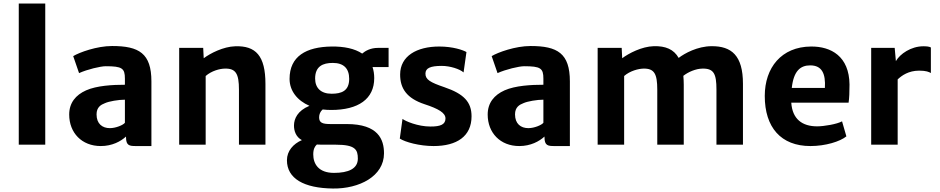

<svg xmlns="http://www.w3.org/2000/svg" viewBox="-20 -832 5404 1104"><path d="M87.9 0H240.2V-811.5H87.9Z M377.9 -173.3C377.9 -68.4 450.2 7.8 559.6 7.8C625.5 7.8 674.8 -19.5 704.6 -46.9V-43C704.6 5.4 724.6 7.8 761.7 7.8H850.6V-363.8C850.6 -525.4 779.3 -567.4 624.5 -567.4C536.6 -567.4 436.5 -530.8 400.9 -509.3L434.6 -411.6C481.9 -433.1 558.1 -451.2 587.9 -451.2C682.1 -451.2 698.2 -439.5 698.2 -379.9V-344.7C627.9 -344.7 536.6 -339.8 475.1 -312.5C415 -285.6 377.9 -240.7 377.9 -173.3ZM535.2 -174.3C535.2 -215.8 560.5 -230 583.5 -238.8C606.4 -249.5 661.6 -258.8 698.2 -258.8V-126C688 -112.8 646 -95.2 611.8 -95.2C568.4 -95.2 535.2 -120.1 535.2 -174.3Z M1010.3 0H1162.6V-395C1196.3 -424.8 1243.7 -437 1272 -437.5C1335.9 -439.5 1354 -408.2 1354 -316.4V0H1506.3V-349.1C1506.3 -512.2 1450.2 -569.8 1332.5 -565.9C1264.2 -564 1189 -525.4 1151.4 -497.1L1148.4 -556.6H1010.3Z M1629.9 89.4C1629.9 194.3 1726.6 250 1894.5 252C2045.9 253.9 2188 181.6 2188 49.8C2188 -29.8 2155.3 -118.7 1973.6 -118.7H1880.9C1834.5 -118.7 1814.9 -125.5 1814.9 -157.7C1814.9 -174.3 1821.8 -191.4 1835.4 -202.6C1851.1 -200.7 1867.2 -199.7 1884.3 -199.7C2040.5 -199.7 2131.8 -262.7 2131.8 -382.8C2131.8 -406.2 2128.4 -427.2 2122.1 -446.3H2214.4V-556.6H2152.3C2110.4 -556.6 2080.1 -539.1 2062.5 -523.9C2019.5 -552.7 1958.5 -565.4 1886.2 -564.5C1740.2 -562.5 1645 -508.3 1645 -378.4C1645 -310.1 1689 -253.9 1759.3 -223.6C1690.4 -195.3 1670.9 -148.9 1670.4 -111.3C1669.9 -79.1 1682.1 -43.9 1715.8 -26.4C1666.5 -4.9 1629.9 35.6 1629.9 89.4ZM1886.7 -293C1824.7 -293 1792 -326.7 1792 -380.4C1792 -451.2 1836.9 -470.2 1893.6 -470.2C1956.1 -470.2 1987.8 -438.5 1987.8 -378.4C1987.8 -308.6 1942.9 -293 1886.7 -293ZM1781.2 55.7C1781.2 24.9 1790.5 9.3 1801.8 -1C1811.5 -0.5 1821.3 0 1832 0H1911.6C2022.9 0 2037.6 28.3 2037.6 80.1C2037.6 138.7 1982.4 162.1 1900.4 162.1C1811 162.1 1781.2 109.9 1781.2 55.7Z M2278.8 -35.2C2309.1 -15.1 2392.1 7.8 2473.1 7.8C2606.9 7.8 2691.4 -48.3 2691.4 -163.1C2691.4 -244.6 2648.4 -292 2535.2 -330.6C2453.6 -358.4 2425.8 -374.5 2426.3 -409.2C2426.8 -440.4 2454.6 -453.1 2520.5 -453.1C2567.4 -453.1 2624 -435.1 2645.5 -415.5L2662.1 -532.7C2642.1 -544.4 2584.5 -564.5 2505.4 -564.5C2376.5 -564.5 2281.2 -509.8 2280.8 -404.3C2280.3 -323.7 2318.8 -266.6 2420.9 -232.9C2501.5 -206.5 2541.5 -183.1 2541.5 -150.9C2541.5 -116.7 2513.7 -104 2454.1 -104.5C2382.8 -104.5 2310.5 -135.3 2294.4 -148.4Z M2784.2 -173.3C2784.2 -68.4 2856.4 7.8 2965.8 7.8C3031.7 7.8 3081.1 -19.5 3110.8 -46.9V-43C3110.8 5.4 3130.9 7.8 3168 7.8H3256.8V-363.8C3256.8 -525.4 3185.5 -567.4 3030.8 -567.4C2942.9 -567.4 2842.8 -530.8 2807.1 -509.3L2840.8 -411.6C2888.2 -433.1 2964.4 -451.2 2994.1 -451.2C3088.4 -451.2 3104.5 -439.5 3104.5 -379.9V-344.7C3034.2 -344.7 2942.9 -339.8 2881.3 -312.5C2821.3 -285.6 2784.2 -240.7 2784.2 -173.3ZM2941.4 -174.3C2941.4 -215.8 2966.8 -230 2989.7 -238.8C3012.7 -249.5 3067.9 -258.8 3104.5 -258.8V-126C3094.2 -112.8 3052.2 -95.2 3018.1 -95.2C2974.6 -95.2 2941.4 -120.1 2941.4 -174.3Z M3416.5 0H3568.8V-395C3602.5 -424.8 3651.9 -437 3679.2 -437.5C3742.7 -439 3759.3 -407.2 3759.3 -316.4V0H3911.6V-345.2C3911.6 -363.3 3910.6 -380.4 3909.2 -396C3937 -418 3980.5 -437 4018.6 -437.5C4084.5 -439 4099.6 -407.7 4099.6 -316.9V0H4252V-350.1C4252 -513.2 4186 -567.4 4070.8 -566.4C3990.7 -565.9 3916.5 -525.4 3882.3 -499C3854.5 -548.3 3807.1 -568.4 3738.8 -566.4C3670.4 -564.5 3595.2 -525.4 3557.6 -497.1L3554.7 -556.6H3416.5Z M4377.4 -280.3C4377.4 -99.6 4470.2 7.8 4640.1 7.8C4726.6 7.8 4810.1 -18.1 4846.7 -47.9L4821.8 -134.3C4792.5 -118.2 4718.3 -105.5 4678.7 -105.5C4592.8 -105.5 4536.1 -147 4529.8 -241.7H4859.4C4863.3 -266.6 4864.7 -304.2 4864.7 -346.2C4862.8 -508.3 4758.8 -565.4 4643.6 -564.5C4472.7 -563.5 4377.4 -442.4 4377.4 -280.3ZM4532.7 -326.2C4543.5 -424.8 4582.5 -456.1 4638.7 -456.1C4707 -456.1 4728 -407.7 4723.1 -326.2Z M4989.3 0H5141.6V-375.5C5165 -397.5 5203.6 -425.8 5265.6 -425.8C5306.2 -425.8 5321.8 -418 5332.5 -412.1V-559.1C5323.2 -564.5 5308.1 -565.9 5289.1 -565.9C5218.8 -565.9 5154.8 -522 5131.3 -480.5L5124.5 -556.6H4989.3Z"/></svg>

Font: Merriweather Sans
Style: Bold
Weight: 700
Designer: Eben Sorkin ( eben@eyebytes.com )
Foundry: Eben Sorkin
Version: Version 1.003